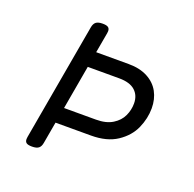

<svg xmlns="http://www.w3.org/2000/svg" viewBox="-108 -694 817 810"><g transform="rotate(20 300.0 -289.5)"><path d="M536.1 -319.3Q536.1 -273.9 516.4 -229.2Q496.6 -184.6 451.2 -154.3Q405.8 -124 334.5 -124H175.3L158.2 -26.9Q155.3 -9.8 145.8 -2.4Q136.2 4.9 116.7 4.9H115.7Q98.6 4.9 91.3 -0.2Q84 -5.4 84 -17.1Q84 -19 85 -26.9L177.7 -552.7Q180.7 -569.8 190.2 -577.1Q199.7 -584.5 219.2 -584.5H220.2Q237.3 -584.5 244.6 -579.3Q252 -574.2 252 -562.5Q252 -560.5 251 -552.7L234.9 -461.9H380.9Q430.7 -461.9 465.8 -443.4Q501 -424.8 518.6 -392.6Q536.1 -360.4 536.1 -319.3ZM459 -313Q459 -349.1 435.3 -370.4Q411.6 -391.6 363.8 -391.6H222.7L188 -194.3H331.1Q377 -194.3 405.5 -212.2Q434.1 -230 446.5 -256.8Q459 -283.7 459 -313Z"/></g></svg>

Font: Courier Prime Sans
Style: Italic
Weight: 400
Italic angle: -10°
Designer: Alan Dague-Greene
Foundry: Quote-Unquote Apps
Version: Version 3.020